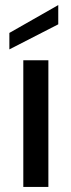

<svg xmlns="http://www.w3.org/2000/svg" viewBox="-20 -738 282 758"><path d="M210 -718V-642L17 -543V-608ZM72 -500H171V0H72Z"/></svg>

Font: Albert Sans Medium
Style: Regular
Weight: 500
Designer: Andreas Rasmussen
Foundry: a.Foundry
Version: Version 1.025